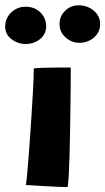

<svg xmlns="http://www.w3.org/2000/svg" viewBox="-66 -720 407 742"><path d="M195.5 3Q182.5 3 154.2 1.8Q126 0.5 93.5 -1.5Q61 -3.5 34 -5Q36.5 -18 40 -58Q43.5 -98 47.5 -152.5Q51.5 -207 55.2 -265.2Q59 -323.5 61.8 -374.2Q64.5 -425 64.5 -455.5Q73.5 -457 93.5 -457.8Q113.5 -458.5 136.5 -458.8Q159.5 -459 179.2 -459Q199 -459 207.5 -459Q207.5 -433 207.2 -393.5Q207 -354 206.2 -307Q205.5 -260 204.8 -212.2Q204 -164.5 202.8 -121Q201.5 -77.5 199.8 -45Q198 -12.5 195.5 3ZM33 -550Q2.5 -550 -21.8 -568.8Q-46 -587.5 -46 -617Q-46 -649.5 -22.8 -671.8Q0.5 -694 32.5 -694Q68 -694 90.2 -671.8Q112.5 -649.5 112.5 -618Q112.5 -588.5 89 -569.2Q65.5 -550 33 -550ZM242 -554.5Q210.5 -554.5 187.2 -575.5Q164 -596.5 164 -627Q164 -657.5 185.8 -678.5Q207.5 -699.5 237.5 -699.5Q271.5 -699.5 296.2 -679Q321 -658.5 321 -626.5Q321 -605 309.5 -588.8Q298 -572.5 280 -563.5Q262 -554.5 242 -554.5Z"/></svg>

Font: Grandstander Thin
Style: Bold
Weight: 700
Version: Version 1.200